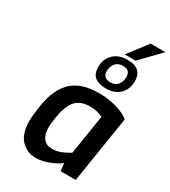

<svg xmlns="http://www.w3.org/2000/svg" viewBox="-231 -1081 1060 1198"><g transform="rotate(30 298.5 -482.0)"><path d="M76 -177Q76 -209 87 -286Q108 -418 174.5 -480Q241 -542 368 -542Q432 -542 492 -525.5Q552 -509 587 -480L511 0H402L396 -55Q370 -34 320.5 -14Q271 6 226 6Q160 6 118 -39.5Q76 -85 76 -177ZM408 -136 453 -421Q440 -429 415 -435.5Q390 -442 362 -442Q291 -442 256.5 -402Q222 -362 208 -276Q200 -225 200 -199Q200 -150 221.5 -122Q243 -94 284 -94Q318 -94 346 -105Q374 -116 408 -136ZM280 -683Q280 -737 316.5 -774Q353 -811 417 -811Q523 -811 523 -717Q523 -661 487.5 -624.5Q452 -588 388 -588Q336 -588 308 -610Q280 -632 280 -683ZM464 -714Q464 -764 412 -764Q376 -764 357.5 -741Q339 -718 339 -685Q339 -635 393 -635Q428 -635 446 -657.5Q464 -680 464 -714ZM490 -970H597L462 -831H384Z"/></g></svg>

Font: Exo SemiBold
Style: Italic
Weight: 600
Italic angle: -9°
Designer: Natanael Gama
Foundry: Natanael Gama
Version: Version 1.500; ttfautohint (v1.6)